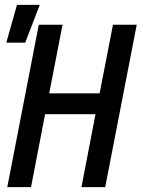

<svg xmlns="http://www.w3.org/2000/svg" viewBox="-20 -772 590 792"><path d="M10 0 140 -670H238L183 -387H391L446 -670H544L414 0H316L374 -301H166L108 0ZM6 -596 50 -752H144L84 -596Z"/></svg>

Font: Lode Dark
Style: Bold Italic
Weight: 700
Italic angle: -11°
Monospace: yes
Designer: Belleve Invis
Foundry: Belleve Invis
Version: Version 29.2.0; ttfautohint (v1.8.3)